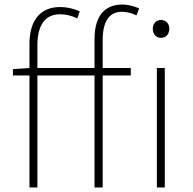

<svg xmlns="http://www.w3.org/2000/svg" viewBox="-20 -827 852 847"><path d="M672 0H707V-527H672ZM690 -660C711 -660 727 -675 727 -701C727 -723 711 -739 690 -739C670 -739 654 -723 654 -701C654 -675 670 -660 690 -660ZM37 -494H110V0H145V-494H397V0H433V-494H557V-527H433V-650C433 -729 459 -775 518 -775C538 -775 560 -770 582 -759L594 -790C569 -801 542 -807 520 -807C443 -807 397 -758 397 -655V-527H145V-628C145 -714 178 -764 244 -764C268 -764 294 -759 321 -746L332 -777C303 -790 273 -796 245 -796C163 -796 110 -743 110 -633V-527L37 -522Z"/></svg>

Font: Harano Aji Gothic ExtraLight
Style: Regular
Weight: 250
Foundry: Masamichi Hosoda
Version: HaranoAjiGothic-ExtraLight version 20230610;ttx 4.39.4